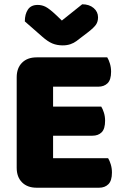

<svg xmlns="http://www.w3.org/2000/svg" viewBox="-20 -874 581 897"><path d="M58 -513Q58 -556 83 -581Q108 -606 151 -606H481Q488 -595 493.5 -577Q499 -559 499 -539Q499 -501 482.5 -485Q466 -469 439 -469H228V-376H453Q460 -365 465.5 -347.5Q471 -330 471 -310Q471 -272 455 -256Q439 -240 412 -240H228V-135H485Q492 -124 497.5 -106Q503 -88 503 -68Q503 -30 486.5 -13.5Q470 3 443 3H151Q108 3 83 -22Q58 -47 58 -90ZM269 -778 364 -854Q397 -854 417.5 -836.5Q438 -819 438 -793Q438 -773 428.5 -759Q419 -745 392 -724L337 -682Q325 -673 309 -667.5Q293 -662 273 -662Q246 -662 224.5 -671Q203 -680 177 -703L96 -774Q96 -808 110.5 -829.5Q125 -851 156 -851Q176 -851 193.5 -842Q211 -833 243 -803Z"/></svg>

Font: Baloo Bhai
Style: Regular
Weight: 400
Designer: Supriya Tembe, Noopur Datye and Ek Type
Foundry: Ek Type
Version: Version 1.443;PS 1.000;hotconv 16.6.51;makeotf.lib2.5.65220;